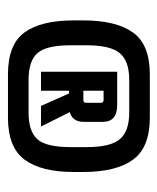

<svg xmlns="http://www.w3.org/2000/svg" viewBox="24 -784 405 494"><g transform="rotate(90 227.0 -536.5)"><path d="M244 -555V-593Q244 -600 237 -600H213V-548H237Q244 -548 244 -555ZM164 -635H250Q293 -635 293 -598V-549Q293 -520 268 -513L305 -439H252L220 -511H213V-439H164ZM185 -407H269Q318 -407 338 -430Q358 -453 358 -515V-556Q358 -618 337.5 -642Q317 -666 269 -666H185Q137 -666 116.5 -642Q96 -618 96 -556V-515Q96 -453 116 -430Q136 -407 185 -407ZM422 -548V-523Q422 -440 390.5 -397Q359 -354 282 -354H171Q94 -354 63 -396.5Q32 -439 32 -523V-548Q32 -632 63 -675.5Q94 -719 171 -719H282Q359 -719 390.5 -675.5Q422 -632 422 -548Z"/></g></svg>

Font: Teko SemiBold
Style: Regular
Weight: 600
Designer: Manushi Parikh, Jonny Pinhorn
Foundry: Indian Type Foundry
Version: Version 1.106;PS 1.0;hotconv 1.0.78;makeotf.lib2.5.61930; tt